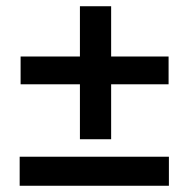

<svg xmlns="http://www.w3.org/2000/svg" viewBox="-20 -597 603 615"><path d="M236 -151H336V-327H520V-416H336V-577H236V-416H46V-327H236ZM43 -2H521V-95H43Z"/></svg>

Font: Inconsolata SemiExpanded
Style: Bold
Weight: 700
Width: 6
Monospace: yes
Designer: Raph Levien, Cyreal, Brenton Simpson
Foundry: Raph Levien, Cyreal, Google
Version: Version 3.100